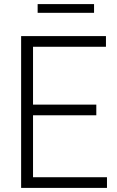

<svg xmlns="http://www.w3.org/2000/svg" viewBox="-20 -916 568 936"><path d="M83 0V-740H496.5V-688H141V-406H449.5V-354H141V-52H501.5V0ZM163.5 -853.5V-896H438.5V-853.5Z"/></svg>

Font: Encode Sans SmCnd Lt
Style: Regular
Weight: 300
Width: 4
Designer: Multiple Designers
Foundry: Impallari Type
Version: Version 3.002; ttfautohint (v1.8.3) -l 8 -r 50 -G 200 -x 14 